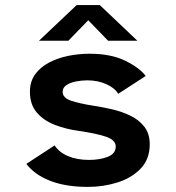

<svg xmlns="http://www.w3.org/2000/svg" viewBox="-20 -723 690 754"><path d="M325 11Q238 11 176.8 -13Q115.5 -37 83.5 -79.5L194.5 -152Q212.5 -124.5 247.5 -109.8Q282.5 -95 329.5 -95Q372 -95 403.2 -107.2Q434.5 -119.5 434.5 -147.5Q434.5 -173.5 395.2 -186.5Q356 -199.5 286 -209.5Q239 -216 195.8 -232.5Q152.5 -249 125 -280.5Q97.5 -312 97.5 -363Q97.5 -402.5 117.8 -430.8Q138 -459 172 -477Q206 -495 247.5 -503.5Q289 -512 331.5 -512Q416.5 -512 473.2 -483.8Q530 -455.5 552 -424.5L444 -354.5Q431 -377.5 397.5 -392.5Q364 -407.5 323 -407.5Q301 -407.5 278.8 -403.2Q256.5 -399 241.2 -389Q226 -379 226 -362Q226 -338.5 260 -327.2Q294 -316 349 -307.5Q382 -302.5 420 -293.8Q458 -285 491.5 -269Q525 -253 546.5 -225.8Q568 -198.5 568 -156.5Q568 -98 532.5 -61Q497 -24 441.5 -6.5Q386 11 325 11ZM133 -563 281 -703H372L519.5 -563H404.5L326.5 -643.5L248.5 -563Z"/></svg>

Font: Trispace SemiBold
Style: Regular
Weight: 600
Designer: Tyler Finck
Foundry: Etcetera Type Company
Version: Version 1.210; ttfautohint (v1.8.3)